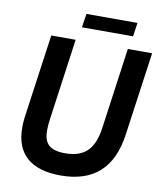

<svg xmlns="http://www.w3.org/2000/svg" viewBox="-92 -914 844 1004"><g transform="rotate(10 329.5 -412.0)"><path d="M298 15.5C471 15.5 571.5 -72 597 -254L659 -697H530L470.5 -269C455.5 -162.5 413 -103 301 -103C217 -103 188 -136.5 188 -205.5C188 -222 189.5 -241.5 192.5 -263L253 -697H123.5L61.5 -255C58.5 -234.5 57.5 -214.5 57.5 -196.5C57.5 -56.5 140 15.5 298 15.5ZM274 -767H545.5L556 -840H285Z"/></g></svg>

Font: HK Grotesk
Style: Bold Italic
Weight: 700
Italic angle: -16°
Designer: Alfredo Marco Pradil
Foundry: Hanken Design Co.
Version: Version 3.001;FEAKit 1.0